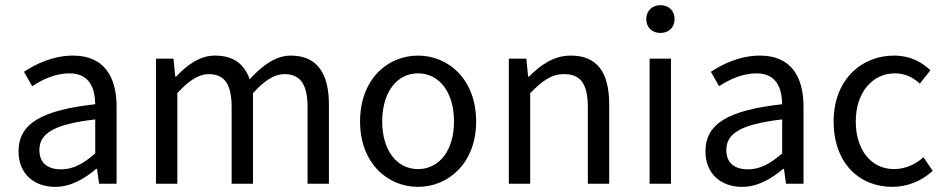

<svg xmlns="http://www.w3.org/2000/svg" viewBox="-20 -714 3669 746"><path d="M194 12C255 12 308 -19 354 -58H357L365 0H433V-299C433 -419 382 -498 264 -498C186 -498 118 -465 73 -435L105 -379C143 -404 194 -429 250 -429C329 -429 349 -370 350 -309C142 -286 52 -234 52 -126C52 -38 113 12 194 12ZM217 -56C170 -56 133 -77 133 -131C133 -194 186 -231 350 -250V-118C303 -77 264 -56 217 -56Z M586 0H669V-352C714 -402 754 -426 790 -426C852 -426 880 -388 880 -297V0H963V-352C1008 -402 1047 -426 1085 -426C1146 -426 1175 -388 1175 -297V0H1258V-308C1258 -432 1210 -498 1110 -498C1051 -498 1000 -460 950 -406C930 -463 890 -498 815 -498C757 -498 707 -462 664 -416H661L654 -486H586Z M1604 12C1723 12 1830 -81 1830 -242C1830 -405 1723 -498 1604 -498C1485 -498 1379 -405 1379 -242C1379 -81 1485 12 1604 12ZM1604 -57C1521 -57 1465 -131 1465 -242C1465 -354 1521 -429 1604 -429C1688 -429 1744 -354 1744 -242C1744 -131 1688 -57 1604 -57Z M1957 0H2040V-352C2088 -401 2123 -426 2172 -426C2236 -426 2264 -388 2264 -297V0H2347V-308C2347 -432 2301 -498 2198 -498C2131 -498 2081 -462 2035 -416H2032L2025 -486H1957Z M2504 0H2587V-486H2504ZM2546 -586C2578 -586 2601 -607 2601 -640C2601 -672 2578 -694 2546 -694C2514 -694 2491 -672 2491 -640C2491 -607 2514 -586 2546 -586Z M2863 12C2924 12 2977 -19 3023 -58H3026L3034 0H3102V-299C3102 -419 3051 -498 2933 -498C2855 -498 2787 -465 2742 -435L2774 -379C2812 -404 2863 -429 2919 -429C2998 -429 3018 -370 3019 -309C2811 -286 2721 -234 2721 -126C2721 -38 2782 12 2863 12ZM2886 -56C2839 -56 2802 -77 2802 -131C2802 -194 2855 -231 3019 -250V-118C2972 -77 2933 -56 2886 -56Z M3447 12C3505 12 3560 -10 3604 -50L3568 -103C3539 -77 3499 -57 3454 -57C3365 -57 3305 -131 3305 -242C3305 -354 3369 -429 3457 -429C3496 -429 3527 -414 3554 -389L3595 -441C3561 -473 3517 -498 3453 -498C3328 -498 3219 -405 3219 -242C3219 -81 3318 12 3447 12Z"/></svg>

Font: SSansPro
Style: Regular
Weight: 400
Designer: Paul D. Hunt
Foundry: Adobe Systems Incorporated
Version: Version 3.006;hotconv 1.0.111;makeotfexe 2.5.65597